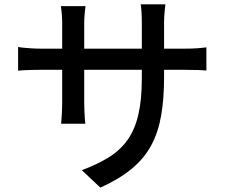

<svg xmlns="http://www.w3.org/2000/svg" viewBox="-20 -806 1040 880"><path d="M732 -452Q732 -355 719 -278.5Q706 -202 674 -141.5Q642 -81 585 -33.5Q528 14 440 54L355 -26Q425 -52 477 -84Q529 -116 563 -162.5Q597 -209 613.5 -278Q630 -347 630 -446V-699Q630 -729 628.5 -752Q627 -775 625 -786H738Q737 -775 734.5 -752Q732 -729 732 -699ZM372 -778Q371 -768 368.5 -747Q366 -726 366 -698V-336Q366 -316 367 -296Q368 -276 369 -261Q370 -246 371 -239H260Q261 -246 262 -261Q263 -276 264 -295.5Q265 -315 265 -336V-698Q265 -717 263.5 -738Q262 -759 259 -778ZM63 -591Q70 -589 85.5 -587.5Q101 -586 122.5 -584.5Q144 -583 167 -583H826Q863 -583 887.5 -585Q912 -587 926 -589V-483Q914 -484 888.5 -485Q863 -486 827 -486H167Q144 -486 123 -485.5Q102 -485 86.5 -484Q71 -483 63 -482Z"/></svg>

Font: Noto Sans SC Medium
Style: Regular
Weight: 500
Designer: Ryoko NISHIZUKA  (kana, bopomofo & ideographs); Paul D. Hunt (Latin, Greek & Cyrillic); Sandoll Communications , Soo-you
Foundry: Adobe
Version: Version 2.004-H2;hotconv 1.0.118;makeotfexe 2.5.65603